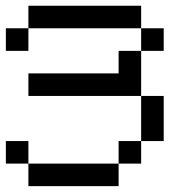

<svg xmlns="http://www.w3.org/2000/svg" viewBox="-20 -635 655 655"><path d="M76.9 -76.9H0V-153.8H76.9ZM76.9 -76.9H384.6V0H76.9ZM384.6 -76.9H461.5V-153.8H384.6ZM461.5 -153.8V-307.7H538.5V-153.8ZM384.6 -384.6V-461.5H461.5V-307.7H76.9V-384.6ZM461.5 -461.5V-538.5H538.5V-461.5ZM76.9 -538.5V-461.5H0V-538.5ZM76.9 -538.5V-615.4H461.5V-538.5Z"/></svg>

Font: Mintsoda - Lime Green 13x16
Style: Regular
Weight: 400
Designer: Mintsoda-15
Version: Version 1.0